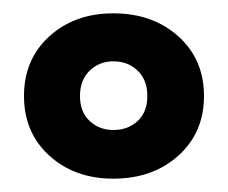

<svg xmlns="http://www.w3.org/2000/svg" viewBox="-20 -740 342 288"><path d="M16 -596Q16 -651 54 -685.5Q92 -720 150 -720Q209 -720 247.5 -685.5Q286 -651 286 -596Q286 -541 247.5 -506.5Q209 -472 150 -472Q92 -472 54 -506.5Q16 -541 16 -596ZM100 -596Q100 -572 114.5 -558.5Q129 -545 150 -545Q172 -545 186.5 -558.5Q201 -572 201 -596Q201 -620 186.5 -634Q172 -648 150 -648Q129 -648 114.5 -634Q100 -620 100 -596Z"/></svg>

Font: Jost* Heavy
Style: Regular
Weight: 800
Version: Version 3.7